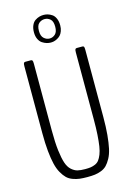

<svg xmlns="http://www.w3.org/2000/svg" viewBox="-138 -995 724 1068"><g transform="rotate(-15 224.0 -460.5)"><path d="M271 -847.7Q271 -879.4 256.6 -891.6Q242.2 -903.8 224.6 -903.8Q206.1 -903.8 191.7 -891.6Q177.2 -879.4 177.2 -847.7Q177.2 -818.4 191.9 -805.2Q206.5 -792 224.6 -792Q242.7 -792 256.8 -804.9Q271 -817.9 271 -847.7ZM224.6 -768.6Q212.9 -768.6 200.9 -772.2Q189 -775.9 176.5 -783.9Q164.1 -792 156.2 -808.6Q148.4 -825.2 148.4 -847.7Q148.4 -871.1 156 -887.9Q163.6 -904.8 175.8 -912.8Q188 -920.9 200 -924.3Q211.9 -927.7 224.6 -927.7Q236.8 -927.7 248.5 -924.3Q260.3 -920.9 272.5 -912.8Q284.7 -904.8 292.2 -887.9Q299.8 -871.1 299.8 -847.7Q299.8 -829.6 294.4 -815.2Q289.1 -800.8 281 -792.2Q272.9 -783.7 262.2 -778.1Q251.5 -772.5 242.4 -770.5Q233.4 -768.6 224.6 -768.6ZM228 6.8Q202.1 6.8 183.6 4.6Q165 2.4 145 -4.9Q125 -12.2 111.3 -25.4Q97.7 -38.6 85 -60.8Q72.3 -83 64.7 -114.5Q57.1 -146 52.7 -190.7Q48.3 -235.4 48.3 -293V-679.2Q48.3 -693.8 51 -698Q53.7 -702.1 60.1 -702.1H91.8Q97.7 -702.1 100.3 -698Q103 -693.8 103 -679.2V-293.9Q103 -226.1 108.6 -179.4Q114.3 -132.8 123.5 -105.2Q132.8 -77.6 149.4 -62.7Q166 -47.9 183.3 -43.5Q200.7 -39.1 227.5 -39.1Q246.6 -39.1 259.5 -41Q272.5 -43 285.9 -48.8Q299.3 -54.7 307.9 -65.9Q316.4 -77.1 324 -95.7Q331.5 -114.3 335.7 -141.4Q339.8 -168.5 342.3 -206.3Q344.7 -244.1 344.7 -293.9V-679.2Q344.7 -693.8 347.4 -698Q350.1 -702.1 356.4 -702.1H388.2Q394.5 -702.1 397 -698Q399.4 -693.8 399.4 -679.2V-293Q399.4 -235.4 395.3 -190.7Q391.1 -146 384.3 -114.5Q377.4 -83 365.2 -60.8Q353 -38.6 340.1 -25.4Q327.1 -12.2 308.1 -4.9Q289.1 2.4 271.2 4.6Q253.4 6.8 228 6.8Z"/></g></svg>

Font: BenchNine Light
Style: Regular
Weight: 300
Version: Version 1 ; ttfautohint (v0.92.18-e454-dirty) -l 8 -r 50 -G 